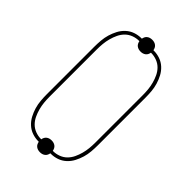

<svg xmlns="http://www.w3.org/2000/svg" viewBox="-245 -862 989 989"><g transform="rotate(45 250.0 -367.5)"><path d="M250 42Q242 42 235 40Q228 38 222 33.5Q216 29 212.5 22Q209 15 208 8H206Q182 8 160 0.5Q138 -7 120.5 -23Q103 -39 92 -60Q81 -81 74.5 -103Q68 -125 66 -148.5Q64 -172 64 -195V-540Q64 -563 66 -586.5Q68 -610 74.5 -632Q81 -654 92 -675Q103 -696 120.5 -712Q138 -728 160 -735.5Q182 -743 206 -743H208Q209 -750 212.5 -757Q216 -764 222 -768.5Q228 -773 235 -775Q242 -777 250 -777Q258 -777 265 -775Q272 -773 278 -768.5Q284 -764 287.5 -757Q291 -750 292 -743H295Q318 -743 340 -735.5Q362 -728 379.5 -712Q397 -696 408 -675Q419 -654 425.5 -632Q432 -610 434 -586.5Q436 -563 436 -540V-195Q436 -172 434 -148.5Q432 -125 425.5 -103Q419 -81 408 -60Q397 -39 379.5 -23Q362 -7 340 0.5Q318 8 295 8H292Q291 15 287.5 22Q284 29 278 33.5Q272 38 265 40Q258 42 250 42ZM205 -10H208Q209 -17 212.5 -24Q216 -31 222 -35.5Q228 -40 235 -42Q242 -44 250 -44Q258 -44 265 -42Q272 -40 278 -35.5Q284 -31 287.5 -24Q291 -17 292 -10H295Q315 -10 335 -17.5Q355 -25 369.5 -39.5Q384 -54 393 -73Q402 -92 407.5 -112.5Q413 -133 415 -153.5Q417 -174 417 -195V-540Q417 -561 415 -581.5Q413 -602 407.5 -622.5Q402 -643 393 -662Q384 -681 369.5 -695.5Q355 -710 335 -717.5Q315 -725 295 -725H292Q291 -718 287.5 -711Q284 -704 278 -699.5Q272 -695 265 -693Q258 -691 250 -691Q242 -691 235 -693Q228 -695 222 -699.5Q216 -704 212.5 -711Q209 -718 208 -725H206Q185 -725 165 -717.5Q145 -710 130.5 -695.5Q116 -681 107 -662Q98 -643 92.5 -622.5Q87 -602 85 -581.5Q83 -561 83 -540V-195Q83 -174 85 -153.5Q87 -133 92.5 -112.5Q98 -92 107 -73Q116 -54 130.5 -39.5Q145 -25 165 -17.5Q185 -10 205 -10Z"/></g></svg>

Font: Iosevka Term Curly Thin
Style: Regular
Weight: 100
Designer: Belleve Invis
Foundry: Belleve Invis
Version: Version 32.3.0